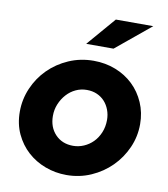

<svg xmlns="http://www.w3.org/2000/svg" viewBox="-84 -818 785 899"><g transform="rotate(10 308.5 -368.5)"><path d="M26 0ZM26 -245Q26 -303 49 -356.5Q72 -410 112.5 -450.5Q153 -491 208 -515Q263 -539 326 -539Q382 -539 430.5 -520Q479 -501 514.5 -467Q550 -433 570.5 -386Q591 -339 591 -284Q591 -225 567.5 -172Q544 -119 503.5 -78.5Q463 -38 408.5 -14Q354 10 292 10Q239 10 191 -8Q143 -26 106.5 -59Q70 -92 48 -139Q26 -186 26 -245ZM299 -130Q325 -130 349.5 -140.5Q374 -151 393 -170Q412 -189 423.5 -216.5Q435 -244 435 -277Q435 -302 426.5 -324.5Q418 -347 403 -363.5Q388 -380 366.5 -389.5Q345 -399 318 -399Q290 -399 265.5 -387.5Q241 -376 222.5 -355.5Q204 -335 193 -308.5Q182 -282 182 -252Q182 -198 214.5 -164Q247 -130 299 -130ZM394 -747H572L407 -611H277Z"/></g></svg>

Font: Rosa Sans Black
Style: Italic
Weight: 900
Italic angle: -12°
Designer: Pentagram / MCKL
Foundry: Pentagram / MCKL
Version: Version 1.005;September 16, 2019;FontCreator 11.5.0.2425 64-